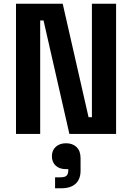

<svg xmlns="http://www.w3.org/2000/svg" viewBox="-20 -720 710 1032"><path d="M66 0V-700H317L456 -90H474V-700H604V0H353L214 -610H196V0ZM276 292V233H306Q329 233 338 224Q347 215 347 195V189H334Q299 189 279 170Q259 151 259 120Q259 88 280 69Q301 50 335 50Q370 50 391.5 70.5Q413 91 413 130V198Q413 243 386.5 267.5Q360 292 309 292Z"/></svg>

Font: Space 7353
Style: Regular
Weight: 400
Designer: Christine Claussen + Ruben Lyon  (Space 7353)
Version: Version 1.000;FEAKit 1.0